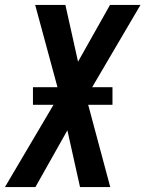

<svg xmlns="http://www.w3.org/2000/svg" viewBox="-39 -755 587 775"><path d="M-19 0 177 -332H94V-403H193L103 -735H225L276 -506L405 -735H528L333 -403H415V-332H317L406 0H284L233 -229L104 0Z"/></svg>

Font: Iosevka SS04
Style: Bold Italic
Weight: 700
Italic angle: -9°
Monospace: yes
Designer: Belleve Invis
Foundry: Belleve Invis
Version: Version 19.0.0; ttfautohint (v1.8.4)